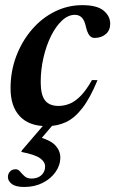

<svg xmlns="http://www.w3.org/2000/svg" viewBox="-20 -490 458 764"><path d="M76.5 254Q42.5 254 27 242Q11.5 230 11.5 214.5Q11.5 201.5 19.8 192.5Q28 183.5 42.5 183.5Q52.5 183.5 60 192.8Q67.5 202 77.8 211.2Q88 220.5 105.5 220.5Q130 220.5 144.8 207Q159.5 193.5 159.5 172.5Q159.5 154.5 140 140Q120.5 125.5 65 114.5L67 108.5L178.5 -21.5H214.5L109 102.5L125.5 52.5Q180 66.5 200 88.2Q220 110 220 136.5Q220 167.5 201.2 194.2Q182.5 221 150.2 237.5Q118 254 76.5 254ZM278 -431Q251 -431 226.5 -408Q202 -385 183 -346.8Q164 -308.5 153 -260.8Q142 -213 142 -163Q142 -112.5 159.2 -90.5Q176.5 -68.5 212.5 -68.5Q236.5 -68.5 258.8 -78Q281 -87.5 302.5 -110Q324 -132.5 346 -171.5L368 -171Q339 -100.5 308.2 -60.5Q277.5 -20.5 242.8 -4.2Q208 12 166 12Q96 12 59 -27.2Q22 -66.5 22 -138.5Q22 -207 44.8 -266.8Q67.5 -326.5 106.8 -372.2Q146 -418 197.8 -443.8Q249.5 -469.5 307.5 -469.5Q366 -469.5 392.2 -447.8Q418.5 -426 418.5 -395.5Q418.5 -369.5 401.2 -354.5Q384 -339.5 356.5 -339Q343.5 -339 335.2 -350Q327 -361 321.5 -385Q316.5 -408.5 305.8 -419.8Q295 -431 278 -431Z"/></svg>

Font: Newsreader 36pt SemiBold
Style: Italic
Weight: 600
Italic angle: -17°
Designer: Hugues Gentile
Foundry: Production Type
Version: Version 1.003